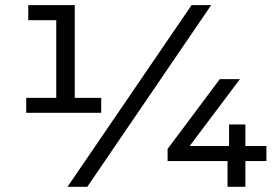

<svg xmlns="http://www.w3.org/2000/svg" viewBox="-20 -720 1074 740"><path d="M81.1 -285.2V-342.8H196.8V-642.1H88.9V-700.2H268.1V-342.8H370.1V-285.2ZM240.2 0 718.3 -700.2H793.9L316.4 0ZM626 -99.1V-146L827.1 -415H904.8L710.9 -157.2H862.8V-240.2H925.8V-157.2H1006.8V-99.1H925.8V0H856.9V-99.1Z"/></svg>

Font: Montserrat Medium
Style: Regular
Weight: 500
Designer: Julieta Ulanovsky
Foundry: Julieta Ulanovsky
Version: Version 7.200